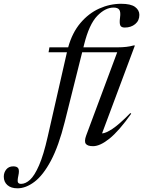

<svg xmlns="http://www.w3.org/2000/svg" viewBox="-190 -762 756 1014"><path d="M152 -118.5Q120 9.5 78.8 86.8Q37.5 164 -8 198.2Q-53.5 232.5 -97.5 232.5Q-132 232.5 -151 215.5Q-170 198.5 -170 171Q-170 149 -156.8 132.8Q-143.5 116.5 -120 116.5Q-100 116.5 -93.5 127.2Q-87 138 -93 165.5Q-99 193 -95.2 201Q-91.5 209 -78.5 209Q-55 209 -31.2 187.2Q-7.5 165.5 16.2 111.2Q40 57 62 -40.5L163.5 -486H66.5L71 -512H170Q191.5 -589.5 234.8 -640.5Q278 -691.5 334 -716.8Q390 -742 450 -742Q501 -742 523.5 -725.2Q546 -708.5 546 -683.5Q546 -653 524 -634.8Q502 -616.5 468.5 -616.5Q450 -616.5 445 -628.5Q440 -640.5 444 -669.5Q448 -699 440 -710.5Q432 -722 410 -722Q366 -722 323.5 -678Q281 -634 254.5 -528L250.5 -512H430.5Q481.5 -512 515.5 -522H522.5L349 -57.5Q368 -58 403.2 -81Q438.5 -104 498.5 -165L503 -161.5Q438.5 -70.5 388.5 -30.2Q338.5 10 301.5 10Q272 10 263 -2.8Q254 -15.5 265 -46L429 -486H244Z"/></svg>

Font: Newsreader Display
Style: Italic
Weight: 400
Italic angle: -17°
Designer: Hugues Gentile
Foundry: Production Type
Version: Version 1.001